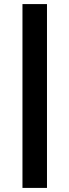

<svg xmlns="http://www.w3.org/2000/svg" viewBox="-20 -720 340 940"><path d="M90 -700H210V200H90Z"/></svg>

Font: PT Root UI Web Bold
Style: Regular
Weight: 700
Designer: Vitaly Kuzmin
Foundry: ParaType Ltd.
Version: Version 1.000W